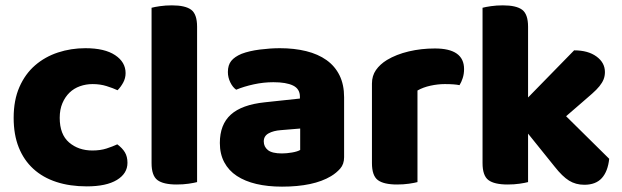

<svg xmlns="http://www.w3.org/2000/svg" viewBox="-20 -681 2323 717"><path d="M326 -367Q301 -367 278.5 -359Q256 -351 239.5 -335Q223 -319 213 -295.5Q203 -272 203 -241Q203 -179 238 -149Q273 -119 325 -119Q355 -119 378 -126.5Q401 -134 418 -142Q437 -128 446.5 -112Q456 -96 456 -73Q456 -33 416.5 -9Q377 15 304 15Q241 15 190.5 -1.5Q140 -18 104.5 -50.5Q69 -83 50 -130.5Q31 -178 31 -241Q31 -307 52.5 -356Q74 -405 111 -437Q148 -469 196.5 -485Q245 -501 299 -501Q371 -501 410 -475Q449 -449 449 -408Q449 -389 440 -372.5Q431 -356 419 -344Q402 -352 378 -359.5Q354 -367 326 -367Z M640 8Q590 8 568 -8.5Q546 -25 546 -72V-652Q557 -655 577.5 -658Q598 -661 622 -661Q672 -661 694 -644.5Q716 -628 716 -581V-1Q705 2 684.5 5Q664 8 640 8Z M1033 -108Q1050 -108 1070.5 -111.5Q1091 -115 1101 -121V-201L1029 -195Q1001 -193 983 -183Q965 -173 965 -153Q965 -133 980.5 -120.5Q996 -108 1033 -108ZM1025 -501Q1079 -501 1123.5 -490Q1168 -479 1199.5 -456.5Q1231 -434 1248 -399.5Q1265 -365 1265 -318V-94Q1265 -68 1250.5 -51.5Q1236 -35 1216 -23Q1151 16 1033 16Q980 16 937.5 6Q895 -4 864.5 -24Q834 -44 817.5 -75Q801 -106 801 -147Q801 -216 842 -253Q883 -290 969 -299L1100 -313V-320Q1100 -349 1074.5 -361.5Q1049 -374 1001 -374Q964 -374 927.5 -366Q891 -358 862 -346Q849 -355 840 -373.5Q831 -392 831 -412Q831 -438 843.5 -453.5Q856 -469 882 -480Q911 -491 950.5 -496Q990 -501 1025 -501Z M1539 -1Q1528 2 1507.5 5Q1487 8 1463 8Q1413 8 1391 -8.5Q1369 -25 1369 -72V-369Q1369 -398 1384 -419.5Q1399 -441 1425 -457Q1460 -478 1506.5 -489Q1553 -500 1604 -500Q1713 -500 1713 -423Q1713 -405 1708 -389.5Q1703 -374 1696 -363Q1677 -367 1641 -367Q1615 -367 1587.5 -361Q1560 -355 1539 -343Z M1952 -1Q1941 2 1920.5 5Q1900 8 1876 8Q1826 8 1804 -8.5Q1782 -25 1782 -72V-652Q1793 -655 1813.5 -658Q1834 -661 1858 -661Q1908 -661 1930 -644.5Q1952 -628 1952 -581V-317L2124 -493Q2176 -493 2207.5 -470Q2239 -447 2239 -412Q2239 -397 2234 -384.5Q2229 -372 2218.5 -359Q2208 -346 2191.5 -331.5Q2175 -317 2153 -298L2094 -247L2255 -88Q2250 -41 2227.5 -16Q2205 9 2162 9Q2130 9 2105 -6.5Q2080 -22 2051 -59L1952 -182V-1Z"/></svg>

Font: Baloo Paaji 2 ExtraBold
Style: Regular
Weight: 800
Designer: Shuchita Grover, Noopur Datye and Ek Type
Foundry: Ek Type
Version: Version 1.640;hotconv 1.0.111;makeotfexe 2.5.65597; ttfautoh